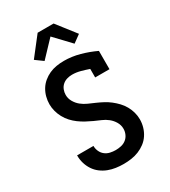

<svg xmlns="http://www.w3.org/2000/svg" viewBox="-234 -1090 1068 1209"><g transform="rotate(-30 300.0 -485.5)"><path d="M299 8Q271 8 243 4Q215 0 189 -10Q163 -20 140.5 -37Q118 -54 102.5 -77.5Q87 -101 79 -128Q71 -155 71 -183V-186H190V-185Q190 -165 198.5 -146Q207 -127 223 -114.5Q239 -102 259 -97.5Q279 -93 299 -93Q319 -93 339 -97.5Q359 -102 375 -114.5Q391 -127 399.5 -146Q408 -165 408 -185Q408 -212 394.5 -235Q381 -258 360.5 -274.5Q340 -291 316 -301Q292 -311 268 -322Q244 -333 221 -345.5Q198 -358 177 -373.5Q156 -389 138 -408.5Q120 -428 107.5 -451Q95 -474 88 -499.5Q81 -525 81 -551Q81 -578 88 -604.5Q95 -631 109 -654Q123 -677 144 -694.5Q165 -712 189.5 -723Q214 -734 241 -738.5Q268 -743 295 -743Q353 -743 409.5 -727.5Q466 -712 519 -687V-554H415V-616Q386 -626 356.5 -634Q327 -642 297 -642Q278 -642 259.5 -636.5Q241 -631 227 -618.5Q213 -606 206 -588Q199 -570 199 -551Q199 -525 212.5 -501.5Q226 -478 246.5 -461.5Q267 -445 291 -434.5Q315 -424 339 -413.5Q363 -403 386.5 -390.5Q410 -378 430.5 -362Q451 -346 469 -327Q487 -308 500 -285Q513 -262 520 -236.5Q527 -211 527 -185Q527 -157 519 -129.5Q511 -102 495.5 -78.5Q480 -55 457.5 -38Q435 -21 409 -10.5Q383 0 355 4Q327 8 299 8ZM191 -803 136 -843 242 -979H358L464 -843L409 -803L300 -918Z"/></g></svg>

Font: Iosevka Book
Style: Bold
Weight: 700
Designer: Belleve Invis
Foundry: Belleve Invis
Version: Version 28.0.7; ttfautohint (v1.8.3)